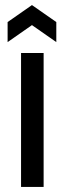

<svg xmlns="http://www.w3.org/2000/svg" viewBox="-20 -737 255 757"><path d="M63 0V-528H152V0ZM10 -571V-650L106 -717L202 -650V-571L106 -638Z"/></svg>

Font: Bricolage Grotesque 12pt Condensed
Style: Regular
Weight: 400
Width: 3
Designer: Mathieu Triay
Foundry: Atelier Triay
Version: Version 1.001; ttfautohint (v1.8.4.7-5d5b);gftools[0.9.33.de